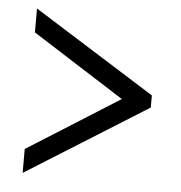

<svg xmlns="http://www.w3.org/2000/svg" viewBox="-43 -650 550 584"><g transform="rotate(5 232.5 -358.0)"><path d="M47 -107 418 -339V-376L47 -609V-536L328 -357L47 -180Z"/></g></svg>

Font: Noto Serif Condensed Semi
Style: Regular
Weight: 600
Width: 3
Designer: Monotype Design Team
Foundry: Monotype Imaging Inc.
Version: Version 1.002